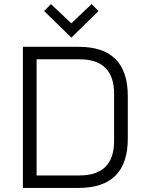

<svg xmlns="http://www.w3.org/2000/svg" viewBox="-20 -919 718 939"><path d="M92 0V-690H365Q605 -690 605 -449V-241Q605 0 365 0ZM159 -61H369Q538 -61 538 -230V-460Q538 -629 369 -629H159ZM196 -865 229 -899 329 -805 428 -899 462 -865 329 -735Z"/></svg>

Font: Oxanium ExtraLight Light
Style: Regular
Weight: 300
Version: Version 2.000